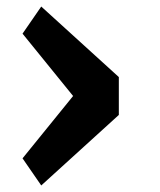

<svg xmlns="http://www.w3.org/2000/svg" viewBox="-20 -582 490 587"><path d="M343.3 -346.4 252.9 -227.6 48.9 -479.1 106.1 -562ZM343.3 -346.4V-230.6H248.7V-346.4ZM343.3 -230.6 106.1 -15 48.9 -97.9 252.9 -349.4Z"/></svg>

Font: League Mono Thin Condensed
Style: Regular
Weight: 100
Width: 1
Designer: Tyler Finck
Foundry: The League of Moveable Type / Tyler Finck
Version: Version 2.300;RELEASE